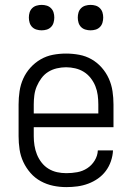

<svg xmlns="http://www.w3.org/2000/svg" viewBox="-20 -757 540 785"><path d="M251 8Q274 8 296.5 5Q319 2 340.5 -6Q362 -14 380.5 -27Q399 -40 412.5 -58Q426 -76 433.5 -98Q441 -120 442 -142H380Q379 -120 367 -100.5Q355 -81 336.5 -69Q318 -57 296 -53Q274 -49 251 -49Q232 -49 213.5 -53Q195 -57 178.5 -67Q162 -77 150 -92.5Q138 -108 131 -125.5Q124 -143 121 -162Q118 -181 118 -200V-237H444V-330Q444 -357 440 -384Q436 -411 425 -435.5Q414 -460 396 -480.5Q378 -501 354.5 -514.5Q331 -528 304 -533Q277 -538 250 -538Q223 -538 196.5 -533Q170 -528 146.5 -514.5Q123 -501 104.5 -480.5Q86 -460 75 -435.5Q64 -411 60 -384Q56 -357 56 -330V-200Q56 -173 60 -146Q64 -119 75.5 -94.5Q87 -70 105 -49.5Q123 -29 147 -16Q171 -3 197.5 2.5Q224 8 251 8ZM118 -293V-330Q118 -349 120.5 -368Q123 -387 130.5 -404.5Q138 -422 149.5 -437.5Q161 -453 177 -463Q193 -473 212 -477.5Q231 -482 250 -482Q269 -482 288 -477.5Q307 -473 323 -463Q339 -453 351 -437.5Q363 -422 370 -404.5Q377 -387 379.5 -368Q382 -349 382 -330V-293ZM350 -633Q361 -633 371 -636Q381 -639 388.5 -646.5Q396 -654 399 -664.5Q402 -675 402 -685Q402 -696 399 -706Q396 -716 388.5 -723.5Q381 -731 371 -734Q361 -737 350 -737Q340 -737 329.5 -734Q319 -731 311.5 -723.5Q304 -716 301 -706Q298 -696 298 -685Q298 -675 301 -664.5Q304 -654 311.5 -646.5Q319 -639 329.5 -636Q340 -633 350 -633ZM150 -633Q161 -633 171 -636Q181 -639 188.5 -646.5Q196 -654 199 -664.5Q202 -675 202 -685Q202 -696 199 -706Q196 -716 188.5 -723.5Q181 -731 171 -734Q161 -737 150 -737Q140 -737 129.5 -734Q119 -731 111.5 -723.5Q104 -716 101 -706Q98 -696 98 -685Q98 -675 101 -664.5Q104 -654 111.5 -646.5Q119 -639 129.5 -636Q140 -633 150 -633Z"/></svg>

Font: Iosevka SS09 Light
Style: Regular
Weight: 300
Monospace: yes
Designer: Belleve Invis
Foundry: Belleve Invis
Version: Version 5.2.1; ttfautohint (v1.8.3)